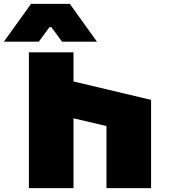

<svg xmlns="http://www.w3.org/2000/svg" viewBox="-59 -970 879 990"><path d="M320 -360V0H90V-700H320V-550L720 -455V0H490V-320ZM301 -950 441 -755H261L206 -830H196L141 -755H-39L101 -950Z"/></svg>

Font: Imperial One
Style: Regular
Weight: 400
Designer: Jovanny Lemonad
Foundry: Jovanny Lemonad
Version: Version 1.000